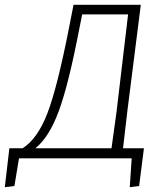

<svg xmlns="http://www.w3.org/2000/svg" viewBox="-34 -659 681 799"><path d="M-14 120 5 -42H60Q122 -81 163 -187Q204 -293 253 -542L272 -639H552L496 -197L478 -42H565L545 115L506 120L514 0H45L26 115ZM295 -534Q251 -306 210.5 -196.5Q170 -87 113 -42H430L451 -194L499 -599H308Z"/></svg>

Font: Alegreya Sans Light
Style: Italic
Weight: 300
Italic angle: -7°
Designer: Juan Pablo del Peral
Foundry: Huerta Tipografica
Version: Version 2.007